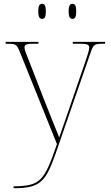

<svg xmlns="http://www.w3.org/2000/svg" viewBox="-20 -758 587 1018"><path d="M364 -658C377 -658 384 -666 384 -698C384 -729 377 -738 364 -738C352 -738 344 -729 344 -698C344 -666 352 -658 364 -658ZM203 -658C216 -658 223 -666 223 -698C223 -729 216 -738 203 -738C191 -738 183 -729 183 -698C183 -666 191 -658 203 -658ZM52 230V240H53C216 240 228 193 300 -16L460 -478C476 -525 481 -526 533 -526H537V-536H366V-526H407C448 -526 453 -519 453 -505C453 -492 444 -465 433 -433L343 -171C322 -110 307 -68 294 -29C277 -73 236 -171 212 -234L141 -417C119 -473 110 -492 110 -505C110 -519 115 -526 156 -526H184V-536H10V-526H13C66 -526 68 -525 87 -478L282 6C214 204 194 228 52 230Z"/></svg>

Font: Noto Serif Display Thin
Style: Regular
Weight: 100
Designer: Monotype Design Team
Foundry: Monotype Imaging Inc.
Version: Version 2.009